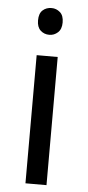

<svg xmlns="http://www.w3.org/2000/svg" viewBox="-53 -769 365 800"><g transform="rotate(5 129.0 -368.5)"><path d="M173 -536V0H85V-536ZM130 -737Q150 -737 165.5 -723.5Q181 -710 181 -681Q181 -653 165.5 -639Q150 -625 130 -625Q108 -625 93 -639Q78 -653 78 -681Q78 -710 93 -723.5Q108 -737 130 -737Z"/></g></svg>

Font: hexlkorean05
Style: Book
Weight: 400
Designer: Jelle Bosma - Monotype Design Team
Foundry: Monotype Imaging Inc.
Version: Version 2.003